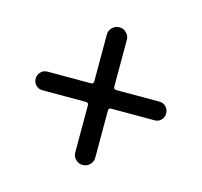

<svg xmlns="http://www.w3.org/2000/svg" viewBox="-80 -709 716 680"><g transform="rotate(15 277.5 -368.5)"><path d="M241.2 -152.3V-325.2Q241.2 -335 231.4 -335H72.3Q57.6 -335 47.9 -344.7Q38.1 -354.5 38.1 -368.7Q38.1 -382.8 47.9 -393.1Q57.6 -403.3 72.3 -403.3H231.4Q241.2 -403.3 241.2 -413.1V-585Q241.2 -599.6 252 -610.4Q262.7 -621.1 277.8 -621.1Q293 -621.1 303.7 -610.4Q314.5 -599.6 314.5 -585V-413.1Q314.5 -403.3 324.2 -403.3H483.4Q497.1 -403.3 506.8 -393.1Q516.6 -382.8 516.6 -368.7Q516.6 -354.5 506.8 -344.7Q497.1 -335 483.4 -335H324.2Q314.5 -335 314.5 -325.2V-152.3Q314.5 -137.7 303.7 -127Q293 -116.2 277.8 -116.2Q262.7 -116.2 252 -127Q241.2 -137.7 241.2 -152.3Z"/></g></svg>

Font: irohamaru Regular
Style: Regular
Weight: 400
Designer: [Source Han Sans]
Ryoko NISHIZUKA  (kana & ideographs); Paul D. Hunt (Latin, Greek & Cyrillic); Wenlong ZHANG  (bopomofo
Version: Version 1.00